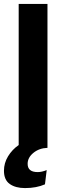

<svg xmlns="http://www.w3.org/2000/svg" viewBox="-24 -750 332 974"><path d="M216.8 -730V0Q174.8 1.5 145.5 25.4Q116.2 49.3 116.2 81.1Q116.2 123 167 123Q188 123 212.9 112.8L204.1 185.1Q160.6 204.1 103 204.1Q54.7 204.1 25.4 183.3Q-3.9 162.6 -3.9 116.2Q-3.9 77.1 16.8 43Q37.6 8.8 70.8 -14.2V-730Z"/></svg>

Font: Nacelle Bold
Style: Regular
Weight: 700
Designer: Sora Sagano
Foundry: Sora Sagano
Version: Version 1.000;FEAKit 1.0